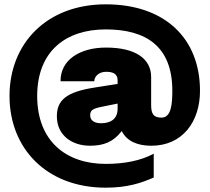

<svg xmlns="http://www.w3.org/2000/svg" viewBox="-20 -752 969 888"><path d="M469 116C568 116 632 95 691 69V-41C631 -9 556 6 469 6C285 6 152 -100 152 -308C152 -516 285 -616 469 -616C653 -616 777 -540 777 -332C777 -271 772 -208 727 -208C689 -208 679 -226 679 -268V-396C679 -479 609 -532 470 -532C351 -532 259 -476 260 -376H416C416 -395 433 -420 472 -420C519 -420 524 -397 524 -378V-364L417 -347C290 -327 243 -291 243 -214C243 -126 313 -78 396 -78C460 -78 505 -96 543 -146C567 -98 617 -78 680 -78C824 -78 905 -189 905 -332C905 -574 743 -732 469 -732C195 -732 24 -550 24 -308C24 -66 195 116 469 116ZM397 -219C397 -243 411 -250 450 -258L524 -273V-250C524 -200 490 -182 447 -182C415 -182 397 -196 397 -219Z"/></svg>

Font: Aspekta 900
Style: Regular
Weight: 900
Designer: Ivo Dolenc
Version: Version 2.000